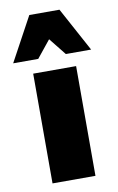

<svg xmlns="http://www.w3.org/2000/svg" viewBox="-90 -768 502 815"><g transform="rotate(-10 161.0 -360.5)"><path d="M69 0V-473H254V0ZM220 -531 129 -645 96 -721H226L329 -531ZM-7 -531 96 -721H226L193 -645L101 -531Z"/></g></svg>

Font: Ysabeau SC Black
Style: Regular
Weight: 900
Designer: Christian Thalmann (Catharsis Fonts)
Version: Version 2.001;gftools[0.9.30]; featfreeze: smcp